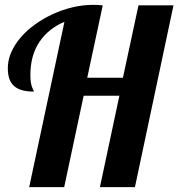

<svg xmlns="http://www.w3.org/2000/svg" viewBox="-20 -770 734 790"><path d="M391.1 0 471.2 -376H324.2L244.1 0H100.1L245.1 -680.2Q178.7 -652.3 141.8 -596.9Q105 -541.5 105 -460.9Q105 -441.9 107.2 -429.9Q109.4 -418 112.1 -410.9Q114.7 -403.8 116.9 -399.9Q119.1 -396 119.1 -393.1Q93.3 -393.1 73.2 -398.2Q53.2 -403.3 39.6 -414.6Q25.9 -425.8 19 -444.3Q12.2 -462.9 12.2 -490.2Q12.2 -523.4 26.6 -555.7Q41 -587.9 65.9 -616.7Q90.8 -645.5 124.8 -669.9Q158.7 -694.3 197.8 -712.2Q236.8 -730 278.8 -740Q320.8 -750 362.8 -750Q374 -750 383.5 -749.5Q393.1 -749 402.8 -748L338.9 -450.2H485.8L549.8 -748H693.8L535.2 0Z"/></svg>

Font: Lobster
Style: Regular
Weight: 400
Designer: Pablo Impallari
Foundry: Pablo Impallari
Version: Version 1.007; ttfautohint (v1.1) -l 8 -r 50 -G 50 -x 14 -D 